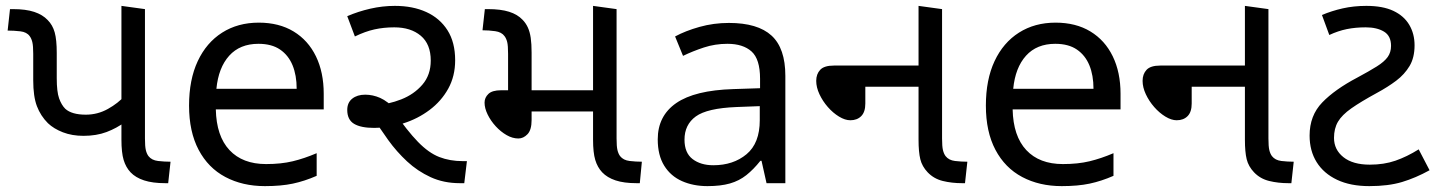

<svg xmlns="http://www.w3.org/2000/svg" viewBox="-20 -623 4882 653"><path d="M264 -161Q225 -161 194 -173Q163 -185 143 -204Q118 -229 105.5 -262Q93 -295 93 -350V-440Q93 -467 90 -479.5Q87 -492 81 -500Q71 -514 49 -516.5Q27 -519 6 -519L14 -592H24Q68 -592 96.5 -582.5Q125 -573 142 -555Q159 -538 166 -513Q173 -488 173 -443V-357Q173 -311 181 -288.5Q189 -266 202 -253Q213 -243 230.5 -238Q248 -233 272 -233Q312 -233 347 -252.5Q382 -272 405 -298V-208Q377 -187 342.5 -174Q308 -161 264 -161ZM542 0Q499 0 470 -9.5Q441 -19 424 -37Q408 -54 400.5 -79Q393 -104 393 -148V-603L473 -592V-152Q473 -125 476 -112.5Q479 -100 485 -92Q496 -78 517.5 -75.5Q539 -73 560 -73L552 0Z M860 -546Q929 -546 978.5 -516Q1028 -486 1054.5 -431.5Q1081 -377 1081 -304V-251H714Q716 -160 760.5 -112.5Q805 -65 885 -65Q936 -65 975.5 -74.5Q1015 -84 1057 -102V-25Q1016 -7 976 1.5Q936 10 881 10Q805 10 746.5 -21Q688 -52 655.5 -113.5Q623 -175 623 -264Q623 -352 652.5 -415Q682 -478 735.5 -512Q789 -546 860 -546ZM859 -474Q796 -474 759.5 -433.5Q723 -393 716 -321H989Q989 -367 975 -401Q961 -435 932.5 -454.5Q904 -474 859 -474Z M1544 0Q1489 0 1444.5 -20.5Q1400 -41 1364.5 -74Q1329 -107 1300.5 -146.5Q1272 -186 1248 -225L1256 -265Q1301 -268 1344.5 -285Q1388 -302 1416.5 -335Q1445 -368 1445 -417Q1445 -473 1411 -501.5Q1377 -530 1321 -530Q1285 -530 1253.5 -523Q1222 -516 1187 -499L1161 -568Q1198 -584 1239.5 -593.5Q1281 -603 1323 -603Q1384 -603 1430 -582Q1476 -561 1502 -520Q1528 -479 1528 -418Q1528 -364 1504.5 -321.5Q1481 -279 1441 -249Q1401 -219 1352 -203.5Q1303 -188 1253 -188Q1207 -188 1184 -202Q1161 -216 1161 -249Q1161 -274 1178 -287.5Q1195 -301 1222 -301Q1248 -301 1273 -290Q1298 -279 1331 -246H1318Q1365 -178 1401.5 -140.5Q1438 -103 1474 -89Q1510 -75 1554 -75H1568L1559 0Z M2145 0Q2102 0 2073.5 -9.5Q2045 -19 2028 -37Q2012 -54 2004.5 -79Q1997 -104 1997 -148V-603L2077 -592V-152Q2077 -125 2080 -112.5Q2083 -100 2089 -92Q2100 -78 2121.5 -75.5Q2143 -73 2163 -73L2156 0ZM1743 -152Q1723 -152 1703 -163.5Q1683 -175 1666 -193.5Q1649 -212 1638.5 -233.5Q1628 -255 1628 -274Q1628 -291 1641 -303.5Q1654 -316 1684 -316H2009V-244H1788V-215Q1788 -181 1774 -166.5Q1760 -152 1743 -152ZM1708 -300V-440Q1708 -468 1705 -480Q1702 -492 1696 -500Q1686 -514 1664 -517Q1642 -520 1621 -520L1629 -592H1640Q1683 -592 1711.5 -583Q1740 -574 1757 -556Q1768 -545 1775 -530Q1782 -515 1785 -494.5Q1788 -474 1788 -444V-300Z M2459 -545Q2557 -545 2604 -502Q2651 -459 2651 -365V0H2587L2570 -76H2566Q2543 -47 2518.5 -27.5Q2494 -8 2462.5 1Q2431 10 2386 10Q2338 10 2299.5 -7Q2261 -24 2239 -59.5Q2217 -95 2217 -149Q2217 -229 2280 -272.5Q2343 -316 2474 -320L2565 -323V-355Q2565 -422 2536 -448Q2507 -474 2454 -474Q2412 -474 2374 -461.5Q2336 -449 2303 -433L2276 -499Q2311 -518 2359 -531.5Q2407 -545 2459 -545ZM2485 -259Q2385 -255 2346.5 -227Q2308 -199 2308 -148Q2308 -103 2335.5 -82Q2363 -61 2406 -61Q2474 -61 2519 -98.5Q2564 -136 2564 -214V-262Z M3252 0Q3217 0 3186.5 -7.5Q3156 -15 3135 -37Q3116 -57 3110 -81.5Q3104 -106 3104 -148V-603L3184 -592V-152Q3184 -125 3187 -112.5Q3190 -100 3196 -92Q3207 -78 3228 -75.5Q3249 -73 3270 -73L3262 0ZM2872 -214Q2854 -214 2833.5 -226.5Q2813 -239 2795.5 -259Q2778 -279 2767 -302.5Q2756 -326 2756 -348Q2756 -371 2769.5 -385.5Q2783 -400 2816 -400H3140V-328H2923V-271Q2923 -242 2909 -228Q2895 -214 2872 -214Z M3570 -546Q3639 -546 3688.5 -516Q3738 -486 3764.5 -431.5Q3791 -377 3791 -304V-251H3424Q3426 -160 3470.5 -112.5Q3515 -65 3595 -65Q3646 -65 3685.5 -74.5Q3725 -84 3767 -102V-25Q3726 -7 3686 1.5Q3646 10 3591 10Q3515 10 3456.5 -21Q3398 -52 3365.5 -113.5Q3333 -175 3333 -264Q3333 -352 3362.5 -415Q3392 -478 3445.5 -512Q3499 -546 3570 -546ZM3569 -474Q3506 -474 3469.5 -433.5Q3433 -393 3426 -321H3699Q3699 -367 3685 -401Q3671 -435 3642.5 -454.5Q3614 -474 3569 -474Z M4362 0Q4327 0 4296.5 -7.5Q4266 -15 4245 -37Q4226 -57 4220 -81.5Q4214 -106 4214 -148V-603L4294 -592V-152Q4294 -125 4297 -112.5Q4300 -100 4306 -92Q4317 -78 4338 -75.5Q4359 -73 4380 -73L4372 0ZM3982 -214Q3964 -214 3943.5 -226.5Q3923 -239 3905.5 -259Q3888 -279 3877 -302.5Q3866 -326 3866 -348Q3866 -371 3879.5 -385.5Q3893 -400 3926 -400H4250V-328H4033V-271Q4033 -242 4019 -228Q4005 -214 3982 -214Z M4637 10Q4573 10 4527.5 -11.5Q4482 -33 4458 -71.5Q4434 -110 4434 -162Q4434 -230 4477 -274.5Q4520 -319 4596 -359Q4637 -381 4662.5 -397Q4688 -413 4699.5 -429Q4711 -445 4711 -467Q4711 -501 4687 -515.5Q4663 -530 4625 -530Q4590 -530 4560.5 -524Q4531 -518 4501 -504L4476 -572Q4509 -586 4546.5 -594.5Q4584 -603 4627 -603Q4683 -603 4719 -586Q4755 -569 4773 -538.5Q4791 -508 4791 -469Q4791 -427 4774 -398.5Q4757 -370 4728.5 -348.5Q4700 -327 4663 -307Q4608 -277 4576 -254.5Q4544 -232 4530.5 -209Q4517 -186 4517 -154Q4517 -114 4549 -88.5Q4581 -63 4639 -63Q4687 -63 4726 -76.5Q4765 -90 4805 -115L4842 -44Q4795 -18 4748.5 -4Q4702 10 4637 10Z"/></svg>

Font: guzrati115
Style: Regular
Weight: 400
Designer: Jelle Bosma - Monotype Design Team, Universal Thirst
Foundry: Monotype Imaging Inc.
Version: Version 2.102